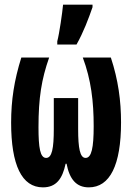

<svg xmlns="http://www.w3.org/2000/svg" viewBox="-20 -798 570 828"><path d="M227 -620V-606H310C340 -659 362 -718 379 -767V-778H252C249 -745 236 -653 227 -620ZM165 10C222 10 249 -26 263 -92H267C280 -24 310 10 363 10C454 10 502 -86 502 -270C502 -363 490 -453 458 -550H337C373 -454 384 -360 384 -254C384 -161 375 -117 349 -117C325 -117 317 -158 317 -242V-375H212V-242C212 -157 204 -117 179 -117C153 -117 146 -161 146 -249C146 -376 159 -456 192 -550H72C41 -451 28 -366 28 -269C28 -86 74 10 165 10Z"/></svg>

Font: Noto Sans Mono Condensed ExtraBold
Style: Regular
Weight: 800
Width: 3
Designer: Monotype Design Team
Foundry: Monotype Imaging Inc.
Version: Version 2.014